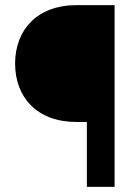

<svg xmlns="http://www.w3.org/2000/svg" viewBox="-20 -731 529 751"><path d="M428.2 -710.9H279.3C124.5 -710.9 39.1 -613.3 39.1 -482.4C39.1 -350.6 124.5 -253.9 279.3 -253.9H319.8V0H428.2Z"/></svg>

Font: Vazirmatn ExtraBold
Style: Regular
Weight: 800
Designer: Saber Rastikerdar
Foundry: Saber Rastikerdar
Version: Version 33.003